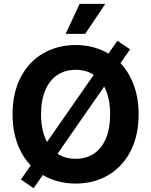

<svg xmlns="http://www.w3.org/2000/svg" viewBox="-20 -953 793 1007"><path d="M89.8 -11.7 141.1 -85.4Q95.7 -132.8 70.8 -200.9Q45.9 -269 45.9 -353.5Q45.9 -465.8 88.9 -548.1Q131.8 -630.4 207 -673.6Q282.2 -716.8 377 -716.8Q472.7 -716.8 548.8 -671.9L595.7 -739.3L662.1 -694.3L611.8 -621.6Q657.2 -573.7 682.1 -505.9Q707 -438 707 -353.5Q707 -241.2 664.1 -158.9Q621.1 -76.7 546.1 -33.4Q471.2 9.8 377 9.8Q329.1 9.8 285.4 -1.7Q241.7 -13.2 204.6 -35.2L156.2 34.2ZM526.4 -499 281.7 -146.5Q322.3 -120.1 377 -120.1Q432.1 -120.1 472.7 -147.2Q513.2 -174.3 535.4 -226.6Q557.6 -278.8 557.6 -353.5Q557.6 -440.9 526.4 -499ZM226.6 -208.5 471.7 -560.5Q431.6 -586.9 377 -586.9Q321.8 -586.9 281 -559.8Q240.2 -532.7 217.8 -480.2Q195.3 -427.7 195.3 -353.5Q195.3 -266.6 226.6 -208.5ZM397.5 -932.6H532.2L426.8 -775.4H324.2Z"/></svg>

Font: Pretendard
Style: Bold
Weight: 700
Designer: Base glyphs from Inter by Rasmus Andersson; Hangeul glyphs from Noto Sans CJK(Source Han Sans) by Jang Soo-young and Kan
Foundry: Kil Hyung-jin
Version: Version 1.309